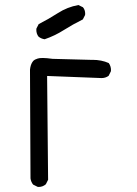

<svg xmlns="http://www.w3.org/2000/svg" viewBox="-20 -740 540 756"><path d="M132.3 -3.9Q148.4 -3.9 160.6 -14.6L169.4 -32.2L165.5 -440.9L379.9 -432.6Q395.5 -432.6 407.7 -441.4L416.5 -459Q417 -461.4 417 -463.9Q417 -479.5 408.2 -491.7Q379.9 -504.4 344.2 -504.4Q339.8 -504.4 335 -504.4L187 -508.3Q162.6 -511.7 148.4 -511.7Q134.3 -511.7 127.9 -509.3Q117.2 -506.3 110.8 -500L106.9 -494.6Q100.1 -483.9 98.1 -465.8L100.1 -37.6Q102.1 -23.4 110.4 -13.2L127.9 -4.4Q130.4 -3.9 132.3 -3.9ZM315.4 -685.5Q315.4 -701.2 306.6 -711.4L288.6 -720.2Q245.1 -712.4 208 -688.5Q170.9 -664.6 132.3 -645L123.5 -627.9Q123 -625.5 123 -623Q123 -606.9 131.8 -595.7Q142.1 -587.4 155.8 -585.4Q195.8 -599.1 231.2 -621.6Q266.6 -644 306.2 -663.6L314.9 -680.7Q315.4 -683.1 315.4 -685.5Z"/></svg>

Font: Bakudai
Style: Light
Weight: 300
Version: Version 1.48